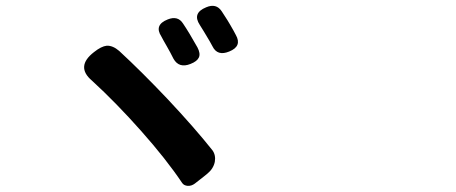

<svg xmlns="http://www.w3.org/2000/svg" viewBox="-20 -719 1540 649"><path d="M595.7 -100.6Q542 -180.7 457 -276.4Q373 -371.1 291 -446.3Q234.4 -494.1 297.9 -543Q322.3 -562.5 340.8 -564.5Q361.3 -565.4 382.8 -546.9Q458 -477.5 545.9 -384.8Q637.7 -287.1 698.2 -210.9Q710 -194.3 706.1 -171.9Q701.2 -148.4 680.7 -131.8L669.9 -123L638.7 -98.6Q627 -89.8 614.3 -90.8Q601.6 -91.8 595.7 -100.6ZM566.4 -520.5Q555.7 -542 543.9 -562.5Q540 -569.3 532.2 -583Q527.3 -591.8 525.4 -595.7Q500 -634.8 546.9 -653.3Q581.1 -667 598.6 -639.6Q619.1 -609.4 647.5 -558.6Q658.2 -538.1 652.3 -524.9Q646.5 -511.7 624 -502.9Q585 -487.3 566.4 -520.5ZM698.2 -562.5Q695.3 -568.4 688.5 -580.1Q666 -618.2 655.3 -634.8Q628.9 -674.8 676.8 -694.3Q710.9 -709 729.5 -680.7Q736.3 -670.9 749 -650.4Q754.9 -640.6 757.8 -635.7Q771.5 -612.3 777.3 -600.6Q798.8 -562.5 754.9 -544.9Q714.8 -528.3 698.2 -562.5Z"/></svg>

Font: Bpmf GenSen Rounded B
Style: B
Weight: 700
Foundry: But Ko
Version: Version 1.320